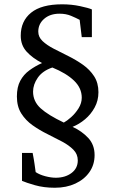

<svg xmlns="http://www.w3.org/2000/svg" viewBox="-20 -757 540 899"><path d="M236.8 122.1Q185.1 122.1 143.3 110.1Q101.6 98.1 83 89.8V-41H132.8Q135.3 -27.3 136.5 -21Q137.7 -14.6 138.7 -8.5Q139.6 -2.4 141.6 10Q143.6 22.5 147 48.8Q165 61 192.1 68.1Q219.2 75.2 241.2 75.2Q285.2 75.2 314.7 53.2Q344.2 31.2 344.2 -5.9Q344.2 -35.2 323.7 -55.9Q303.2 -76.7 270.8 -94Q238.3 -111.3 201.7 -129.4Q165 -147.5 132.6 -170.4Q100.1 -193.4 79.6 -225.8Q59.1 -258.3 59.1 -305.2Q59.1 -349.6 75 -378.9Q90.8 -408.2 117.7 -427.7Q144.5 -447.3 176.8 -461.9Q132.3 -484.9 104.7 -515.1Q77.1 -545.4 77.1 -589.8Q77.1 -658.2 125.5 -697.5Q173.8 -736.8 271 -736.8Q314.5 -736.8 354.7 -728.3Q395 -719.7 410.2 -712.9V-583H362.8L353 -664.1Q336.4 -672.9 312.7 -682.9Q289.1 -692.9 258.8 -692.9Q214.4 -692.9 186.8 -668.9Q159.2 -645 159.2 -608.9Q159.2 -583.5 179.4 -564.5Q199.7 -545.4 231.9 -528.8Q264.2 -512.2 300 -494.4Q335.9 -476.6 368.2 -453.9Q400.4 -431.2 420.7 -399.9Q440.9 -368.7 440.9 -325.2Q440.9 -286.1 423.3 -253.9Q405.8 -221.7 378.2 -198.5Q350.6 -175.3 319.8 -163.1Q363.3 -143.1 393.1 -111.1Q422.9 -79.1 422.9 -30.8Q422.9 14.2 398.9 48.6Q375 83 333 102.5Q291 122.1 236.8 122.1ZM278.8 -183.1Q293.5 -190.9 313.2 -208.5Q333 -226.1 347.9 -250Q362.8 -273.9 362.8 -299.8Q362.8 -344.7 326.7 -379.4Q290.5 -414.1 225.1 -440.9Q179.2 -425.3 157 -393.3Q134.8 -361.3 134.8 -328.1Q134.8 -282.2 170.2 -250Q205.6 -217.8 278.8 -183.1Z"/></svg>

Font: Charis
Style: Regular
Weight: 400
Designer: Walt Agee, Miriam Martin, Annie Olsen, Victor Gaultney, Lorna Priest, Alan Ward, Bob Hallissy, Martin Hosken, Sharon Cor
Foundry: SIL Global
Version: Version 7.000